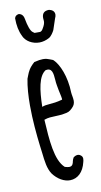

<svg xmlns="http://www.w3.org/2000/svg" viewBox="-81 -747 404 766"><g transform="rotate(-10 121.0 -364.0)"><path d="M191.9 -665C194.8 -671.4 196.3 -676.3 196.3 -680.7C196.3 -695.3 185.5 -701.2 174.3 -703.6C154.8 -703.6 145.5 -694.3 145.5 -675.8L146.5 -662.6C146.5 -654.8 143.6 -646 137.2 -635.7C132.8 -627 127.9 -623 123 -623H101.6L94.2 -628.4C85.9 -634.8 78.6 -655.3 73.2 -685.1C70.8 -699.7 62.5 -707 51.8 -708C43 -706.5 37.1 -702.1 35.2 -693.8C35.2 -665 40 -640.1 50.3 -620.1L49.8 -620.6C60.1 -596.7 86.4 -582 114.7 -582C127.4 -582 142.1 -585.9 154.3 -592.8C164.1 -598.1 173.8 -613.8 177.2 -621.1ZM119.6 -469.2C145.5 -474.1 148.4 -452.6 150.4 -423.3C150.9 -408.7 154.3 -395.5 156.7 -380.9C161.1 -361.8 164.6 -344.7 163.6 -341.8C140.6 -335.4 124.5 -334 111.3 -333C99.1 -332 90.3 -331.1 80.6 -327.1C82 -395 89.4 -450.7 119.6 -469.2ZM155.3 -503.9 144 -508.3C136.2 -511.2 128.9 -514.2 116.2 -514.2C107.9 -514.2 96.7 -512.7 80.6 -508.8C58.1 -489.3 52.2 -474.1 46.9 -460.4L42 -447.8C35.6 -416.5 33.2 -378.9 33.2 -340.8C33.2 -282.2 39.1 -221.7 44.4 -177.7C45.9 -167 47.4 -157.2 48.3 -147C52.2 -111.8 55.7 -81.5 70.8 -59.1C89.4 -33.7 116.2 -19 139.6 -19.5C170.4 -20 194.3 -42 203.6 -82C205.6 -90.3 209.5 -103 196.8 -110.4H197.3C188.5 -116.2 177.7 -114.3 168.9 -106.9C165.5 -101.1 164.1 -96.7 163.1 -92.3C161.6 -83.5 158.7 -72.3 145 -72.3C140.6 -72.3 134.8 -73.7 127.4 -75.7C90.3 -108.9 85 -190.9 80.1 -274.9C96.7 -281.2 109.9 -280.8 128.4 -281.7C135.7 -282.2 143.6 -282.2 152.3 -283.2L161.1 -284.7H160.6C177.2 -287.1 183.6 -289.1 195.8 -301.3C206.1 -311 208.5 -320.3 208.5 -330.1C208.5 -338.9 207 -341.8 206.5 -347.2C205.6 -352.5 204.1 -359.9 204.1 -363.8C202.6 -429.2 179.2 -481.4 158.2 -501.5Z"/></g></svg>

Font: Amatic Mod Bold ONEptTWO
Style: Bold
Weight: 700
Designer: David Occhino Design
Foundry: David Occhino Design
Version: Version 1.2